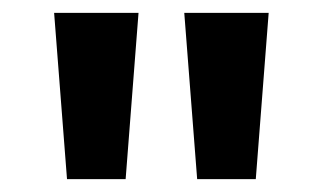

<svg xmlns="http://www.w3.org/2000/svg" viewBox="-20 -734 501 298"><path d="M84 -456H175L195 -714H64ZM286 -456H377L397 -714H266Z"/></svg>

Font: Kathrein 75 Bold
Style: Regular
Weight: 700
Designer: Lazydogs Typefoundry, based on Open Sans by Ascender Corporation
Foundry: Lazydogs Typefoundry
Version: Version 1.003;PS 001.003;hotconv 1.0.88;makeotf.lib2.5.64775